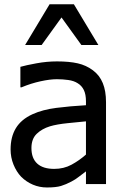

<svg xmlns="http://www.w3.org/2000/svg" viewBox="-20 -838 565 874"><path d="M371.3 -134.4V-285.6Q338.5 -282.6 288.5 -277.4Q238.5 -272.3 207.7 -263.1Q170.8 -251.8 146.9 -228.7Q123.1 -205.6 123.1 -164.1Q123.1 -117.4 149.5 -93.3Q175.9 -69.2 226.7 -69.2Q270.3 -69.2 305.4 -88.2Q340.5 -107.2 371.3 -134.4ZM371.3 -57.9Q360 -49.7 341 -34.9Q322.1 -20 304.6 -11.3Q280.5 1.5 257.7 8.5Q234.9 15.4 193.8 15.4Q160 15.4 129.7 2.6Q99.5 -10.3 76.4 -33.3Q54.9 -55.9 41.5 -88.7Q28.2 -121.5 28.2 -157.9Q28.2 -214.9 52.3 -254.6Q76.4 -294.4 127.7 -317.9Q173.8 -339 236.4 -346.9Q299 -354.9 371.3 -359V-376.4Q371.3 -408.7 361.5 -428.5Q351.8 -448.2 333.8 -459Q316.4 -470.3 291 -473.8Q265.6 -477.4 239 -477.4Q207.2 -477.4 164.1 -467.9Q121 -458.5 77.9 -440.5H72.8V-533.8Q97.9 -541 145.4 -549.7Q192.8 -558.5 239.5 -558.5Q295.4 -558.5 333.8 -549.7Q372.3 -541 403.1 -517.9Q433.3 -495.4 447.9 -459.7Q462.6 -424.1 462.6 -372.8V0H371.3ZM427.7 -633.3H350.3L260 -758.5L169.7 -633.3H94.4L205.6 -818.5H316.4Z"/></svg>

Font: Myanmar Handwriting
Style: Regular
Weight: 400
Designer: Khon Soe Zaw Thu
Foundry: PaOh Unicode khonsoezawthu@gmail.com and @hotmail.com
Version: Version 1.30 November 9, 2016